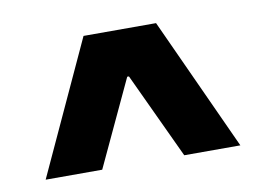

<svg xmlns="http://www.w3.org/2000/svg" viewBox="-46 -854 600 438"><g transform="rotate(-10 254.0 -635.0)"><path d="M170 -789H338L479 -481H349L256 -680H252L159 -481H28Z"/></g></svg>

Font: Encode Sans Narrow
Style: ExtraBold
Weight: 800
Designer: Pablo Impallari, Andres Torresi
Foundry: Pablo Impallari, Andres Torresi
Version: Version 1.000; ttfautohint (v1.00) -l 8 -r 50 -G 200 -x 14 -